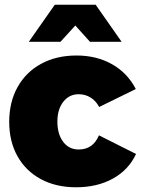

<svg xmlns="http://www.w3.org/2000/svg" viewBox="-20 -786 602 813"><path d="M313 -387Q273 -387 248 -355Q223 -323 223 -271Q223 -218 247.5 -185.5Q272 -153 313 -153Q374 -153 399 -213L556 -134Q525 -67 458.5 -30Q392 7 302 7Q217 7 153 -27.5Q89 -62 54 -124.5Q19 -187 19 -270Q19 -354 54.5 -417.5Q90 -481 154.5 -516Q219 -551 304 -551Q389 -551 454.5 -514Q520 -477 555 -409L400 -333Q386 -359 363.5 -373Q341 -387 313 -387ZM495 -609H361L299 -678L236 -609H102L212 -766H385Z"/></svg>

Font: Gontserrat ExtraBold
Style: Regular
Weight: 800
Designer: Julieta Ulanovsky
Foundry: Julieta Ulanovsky
Version: Version 6.001